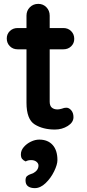

<svg xmlns="http://www.w3.org/2000/svg" viewBox="-20 -670 449 993"><path d="M360 -64Q360 -37 330.5 -18.5Q301 0 264 0Q202 0 159.5 -26.5Q117 -53 117 -139V-415H71Q47 -415 31 -431Q15 -447 15 -471Q15 -494 31 -509.5Q47 -525 71 -525H117V-589Q117 -615 134.5 -632.5Q152 -650 178 -650Q203 -650 220 -632.5Q237 -615 237 -589V-525H308Q332 -525 348 -509Q364 -493 364 -469Q364 -446 348 -430.5Q332 -415 308 -415H237V-144Q237 -123 248 -113.5Q259 -104 278 -104Q286 -104 300 -108Q312 -113 323 -113Q337 -113 348.5 -99.5Q360 -86 360 -64ZM160 303Q138 303 125 293.5Q112 284 112 263Q112 247 120 240.5Q128 234 137.5 231Q147 228 151 226Q179 211 179 186Q179 175 168.5 166.5Q158 158 141 158Q124 158 113 165Q101 160 94.5 152Q88 144 88 128Q88 108 103 90.5Q118 73 140 62.5Q162 52 183 52Q227 52 252 79.5Q277 107 277 158Q277 181 260 216Q243 251 216 277Q189 303 160 303Z"/></svg>

Font: Quicksand
Style: Bold
Weight: 700
Version: Version 3.000